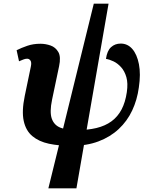

<svg xmlns="http://www.w3.org/2000/svg" viewBox="-20 -780 823 1040"><path d="M366 10Q299 10 245 -1.5Q191 -13 155.5 -42.5Q120 -72 108.5 -125Q97 -178 114 -260L147 -419Q152 -442 145 -452Q138 -462 127 -462Q117 -462 106 -457.5Q95 -453 83 -448L70 -508Q96 -521 128 -532Q160 -543 199 -543Q227 -543 254 -533.5Q281 -524 296 -498Q311 -472 300 -421L262 -240Q248 -173 260.5 -137.5Q273 -102 307 -88.5Q341 -75 392 -75Q454 -75 502 -86.5Q550 -98 584 -123Q618 -148 638.5 -187Q659 -226 667 -281Q674 -329 664.5 -362Q655 -395 636 -416Q617 -437 595 -447.5Q573 -458 554 -461Q560 -505 581.5 -524.5Q603 -544 634 -544Q671 -544 696.5 -515Q722 -486 732.5 -432.5Q743 -379 732 -306Q723 -239 696 -181.5Q669 -124 623 -81Q577 -38 513 -14Q449 10 366 10ZM242 240 488 -760H568L394 240Z"/></svg>

Font: Noto Serif
Style: Italic
Weight: 400
Italic angle: -12°
Designer: Monotype Design Team
Foundry: Monotype Imaging Inc.
Version: Version 2.013